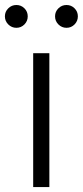

<svg xmlns="http://www.w3.org/2000/svg" viewBox="-54 -756 335 776"><path d="M80.1 0V-541H145.5V0ZM214.8 -643.6Q195.8 -643.6 182.1 -657.2Q168.5 -670.9 168.5 -689.9Q168.5 -709 182.1 -722.4Q195.8 -735.8 214.8 -735.8Q233.9 -735.8 247.3 -722.4Q260.7 -709 260.7 -689.9Q260.7 -670.9 247.3 -657.2Q233.9 -643.6 214.8 -643.6ZM12.2 -643.6Q-6.8 -643.6 -20.5 -657.2Q-34.2 -670.9 -34.2 -689.9Q-34.2 -709 -20.5 -722.4Q-6.8 -735.8 12.2 -735.8Q31.2 -735.8 44.7 -722.4Q58.1 -709 58.1 -689.9Q58.1 -670.9 44.7 -657.2Q31.2 -643.6 12.2 -643.6Z"/></svg>

Font: Inter 17pt Light
Style: Regular
Weight: 300
Version: Version 4.001;git-66647c0bb